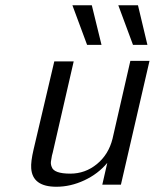

<svg xmlns="http://www.w3.org/2000/svg" viewBox="-20 -703 590 732"><path d="M256 -683H330L367 -532H312ZM431 -683H506L542 -532H487ZM108 -133 187 -469H261L181 -121Q178 -113 175 -92Q172 -79 177 -67Q185 -41 248 -41Q305 -41 349.5 -77.5Q394 -114 409 -174L477 -471H550L441 1H370L389 -82Q354 -40 301.5 -15.5Q249 9 195 9Q104 9 99 -61Q97 -86 108 -133Z"/></svg>

Font: Coval
Style: ExtraLight Italic
Weight: 200
Foundry: Context Ltd
Version: Version 001.000